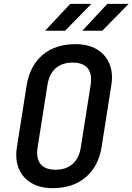

<svg xmlns="http://www.w3.org/2000/svg" viewBox="-20 -970 690 1000"><path d="M254 10Q188 10 143 -17Q98 -44 78 -91.5Q58 -139 68 -203L119 -527Q136 -628 202 -684Q268 -740 373 -740Q439 -740 484 -713.5Q529 -687 549.5 -639Q570 -591 560 -528L509 -203Q492 -102 425.5 -46Q359 10 254 10ZM269 -86Q324 -86 358 -116Q392 -146 401 -203L452 -527Q461 -584 437 -614Q413 -644 358 -644Q303 -644 269.5 -614Q236 -584 227 -527L176 -203Q167 -146 191 -116Q215 -86 269 -86ZM409 -810 539 -950H650L513 -810ZM215 -810 346 -950H456L319 -810Z"/></svg>

Font: JetBrains Mono NL SemiBold
Style: Italic
Weight: 600
Italic angle: -9°
Monospace: yes
Designer: Philipp Nurullin, Konstantin Bulenkov
Foundry: JetBrains
Version: Version 2.305; ttfautohint (v1.8.4.7-5d5b)